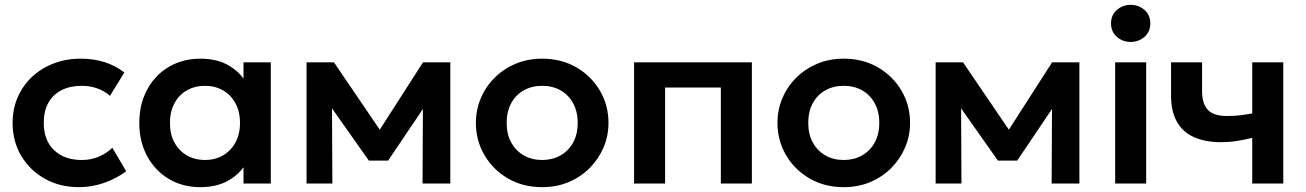

<svg xmlns="http://www.w3.org/2000/svg" viewBox="-20 -757 5387 792"><path d="M306 15Q226.5 15 164.8 -19.8Q103 -54.5 67.5 -114.2Q32 -174 32 -250Q32 -307.5 53 -355.8Q74 -404 112 -439.8Q150 -475.5 201.2 -495.2Q252.5 -515 313 -515Q365.5 -515 410.5 -501Q455.5 -487 493 -458L433.5 -361.5Q410 -382.5 380.2 -392.8Q350.5 -403 318 -403Q269 -403 233.8 -385Q198.5 -367 179.5 -333Q160.5 -299 160.5 -250.5Q160.5 -178.5 202.8 -137.8Q245 -97 318 -97Q354.5 -97 387 -110.5Q419.5 -124 443.5 -147.5L500.5 -50.5Q459.5 -20 409 -2.5Q358.5 15 306 15Z M806.5 15Q733 15 676.2 -19Q619.5 -53 587 -113Q554.5 -173 554.5 -250Q554.5 -308 573 -356.5Q591.5 -405 625.2 -440.5Q659 -476 705.2 -495.5Q751.5 -515 806.5 -515Q879 -515 928.5 -484Q962.5 -463 984.5 -433V-500H1097V0H984.5V-67Q962.5 -37 928.5 -16Q879 15 806.5 15ZM825.5 -97Q867 -97 899.5 -115.8Q932 -134.5 951 -168.8Q970 -203 970 -250Q970 -297 951 -331.5Q932 -366 899.5 -384.5Q867 -403 825.5 -403Q784 -403 751.2 -384.5Q718.5 -366 699.8 -331.5Q681 -297 681 -250Q681 -203 699.8 -168.8Q718.5 -134.5 751.2 -115.8Q784 -97 825.5 -97Z M1244.5 0V-500H1357.5L1546.5 -222L1725 -500H1837.5V0H1723L1724.5 -307.5L1581 -94.5H1501.5L1349.5 -310L1351 0Z M2216.5 15Q2136.5 15 2074.8 -21.2Q2013 -57.5 1978 -117.8Q1943 -178 1943 -250Q1943 -303 1963 -351Q1983 -399 2019.8 -435.8Q2056.5 -472.5 2106.5 -493.8Q2156.5 -515 2216.5 -515Q2296 -515 2357.8 -479Q2419.5 -443 2454.8 -382.8Q2490 -322.5 2490 -250Q2490 -197 2469.8 -149.2Q2449.5 -101.5 2413 -64.5Q2376.5 -27.5 2326.5 -6.2Q2276.5 15 2216.5 15ZM2216.5 -97Q2258.5 -97 2291.8 -115.8Q2325 -134.5 2344 -168.8Q2363 -203 2363 -250Q2363 -297 2344 -331.5Q2325 -366 2292 -384.5Q2259 -403 2216.5 -403Q2174 -403 2140.8 -384.5Q2107.5 -366 2088.8 -331.5Q2070 -297 2070 -250Q2070 -203 2089 -168.8Q2108 -134.5 2141 -115.8Q2174 -97 2216.5 -97Z M2595.5 0V-500H3081.5V0H2953.5V-396H2723.5V0Z M3460.5 15Q3380.5 15 3318.8 -21.2Q3257 -57.5 3222 -117.8Q3187 -178 3187 -250Q3187 -303 3207 -351Q3227 -399 3263.8 -435.8Q3300.5 -472.5 3350.5 -493.8Q3400.5 -515 3460.5 -515Q3540 -515 3601.8 -479Q3663.5 -443 3698.8 -382.8Q3734 -322.5 3734 -250Q3734 -197 3713.8 -149.2Q3693.5 -101.5 3657 -64.5Q3620.5 -27.5 3570.5 -6.2Q3520.5 15 3460.5 15ZM3460.5 -97Q3502.5 -97 3535.8 -115.8Q3569 -134.5 3588 -168.8Q3607 -203 3607 -250Q3607 -297 3588 -331.5Q3569 -366 3536 -384.5Q3503 -403 3460.5 -403Q3418 -403 3384.8 -384.5Q3351.5 -366 3332.8 -331.5Q3314 -297 3314 -250Q3314 -203 3333 -168.8Q3352 -134.5 3385 -115.8Q3418 -97 3460.5 -97Z M3839.5 0V-500H3952.5L4141.5 -222L4320 -500H4432.5V0H4318L4319.5 -307.5L4176 -94.5H4096.5L3944.5 -310L3946 0Z M4580 0V-500H4708V0ZM4644 -584Q4611 -584 4587 -605Q4563 -626 4563 -660.5Q4563 -695 4587 -716Q4611 -737 4644 -737Q4677 -737 4701 -716Q4725 -695 4725 -660.5Q4725 -626 4701 -605Q4677 -584 4644 -584Z M5145.5 0V-188.5Q5111 -180 5080.5 -175.2Q5050 -170.5 5017.5 -170.5Q4951.5 -170.5 4905.2 -191.2Q4859 -212 4834.8 -254.8Q4810.5 -297.5 4810.5 -363V-500H4938.5V-380.5Q4938.5 -330.5 4961.8 -304.5Q4985 -278.5 5041.5 -278.5Q5074.5 -278.5 5098.8 -281.8Q5123 -285 5145.5 -289V-500H5273.5V0Z"/></svg>

Font: Geologica EX Med
Style: Regular
Weight: 500
Designer: Sindre Bremnes, Frode Helland
Foundry: Monokrom Skriftforlag AS
Version: Version 1.010;gftools[0.9.28]